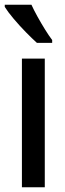

<svg xmlns="http://www.w3.org/2000/svg" viewBox="-30 -786 271 806"><path d="M158 0H62V-540H158ZM102 -766Q112 -744 127.5 -716Q143 -688 159.5 -661.5Q176 -635 189 -618V-606H125Q106 -623 79 -650.5Q52 -678 27.5 -707Q3 -736 -10 -757V-766Z"/></svg>

Font: Noto Sans Thai Looped ExtraCondensed Medium
Style: Regular
Weight: 500
Width: 2
Designer: Sasikarn Vongin, Ben Mitchell
Foundry: The Fontpad Ltd
Version: Version 1.001; ttfautohint (v1.8.4.7-5d5b)